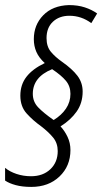

<svg xmlns="http://www.w3.org/2000/svg" viewBox="-31 -780 402 755"><path d="M92 -45Q57 -45 31 -52Q5 -59 -11 -70V-120Q7 -105 34 -96Q61 -87 91 -87Q138 -87 167 -114.5Q196 -142 196 -186Q196 -217 178 -239Q160 -261 130 -284Q99 -306 74 -333.5Q49 -361 49 -404Q49 -447 73 -478Q97 -509 145 -532Q122 -553 112 -576Q102 -599 102 -626Q102 -682 139 -720Q176 -758 240 -760Q275 -760 302.5 -751Q330 -742 351 -727L328 -689Q289 -718 242 -718Q202 -718 177 -694.5Q152 -671 152 -630Q152 -597 169 -576.5Q186 -556 213 -537Q253 -509 273.5 -482Q294 -455 294 -420Q294 -375 270.5 -341.5Q247 -308 207 -283Q223 -266 234.5 -242Q246 -218 246 -190Q246 -127 203 -86Q160 -45 92 -45ZM180 -308Q211 -327 228.5 -353Q246 -379 246 -411Q246 -441 228 -462.5Q210 -484 174 -508Q98 -477 98 -411Q98 -380 119 -358Q140 -336 180 -308Z"/></svg>

Font: Noto Sans ExtraCondensed Light
Style: Italic
Weight: 300
Width: 2
Italic angle: -12°
Designer: Monotype Design Team
Foundry: Monotype Imaging Inc.
Version: Version 2.013; ttfautohint (v1.8.4.7-5d5b)